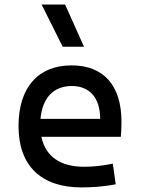

<svg xmlns="http://www.w3.org/2000/svg" viewBox="-20 -815 626 845"><path d="M337.9 9.8C377 9.8 427.7 7.8 489.3 -3.9L476.6 -94.7C433.6 -85.9 392.6 -81.1 349.6 -81.1C245.6 -81.1 180.2 -126.5 162.1 -212.9H511.7C513.7 -233.4 514.6 -254.9 514.6 -279.3C514.6 -440.4 434.6 -527.3 294.9 -527.3C146.5 -527.3 61.5 -428.7 61.5 -259.8C61.5 -85.9 161.1 9.8 337.9 9.8ZM158.2 -292C166.5 -384.3 215.8 -436.5 295.9 -436.5C374 -436.5 420.9 -384.8 420.9 -292ZM255.9 -609.4H349.6L266.6 -794.9H163.1Z"/></svg>

Font: Cascadia Mono NF
Style: Regular
Weight: 400
Monospace: yes
Designer: Aaron Bell
Foundry: Saja Typeworks
Version: Version 2404.023